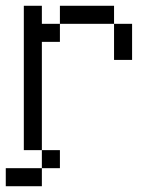

<svg xmlns="http://www.w3.org/2000/svg" viewBox="-20 -520 540 665"><path d="M125 -437.5H187.5V-375H125V0H62.5V-500H125ZM0 62.5H125V125H0ZM125 0H187.5V62.5H125ZM187.5 -500H375V-437.5H187.5ZM375 -437.5H437.5V-312.5H375Z"/></svg>

Font: ChillBitmapSE 16px
Style: Regular
Weight: 400
Designer: Designed by Warren2060
Foundry: ChillType
Version: Version 1.000